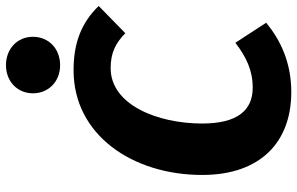

<svg xmlns="http://www.w3.org/2000/svg" viewBox="-196 -781 994 642"><g transform="rotate(-90 301.0 -460.0)"><path d="M602 -627C545 -686 477 -711 387 -711C171 -711 37 -514 37 -281C37 -84 149 17 314 17C413 17 488 -19 546 -67L479 -170C432 -134 387 -112 329 -112C253 -112 209 -163 209 -281C209 -431 272 -587 394 -587C445 -587 477 -571 511 -538ZM404 -756C460 -756 499 -795 499 -847C499 -898 460 -937 404 -937C349 -937 310 -898 310 -847C310 -795 349 -756 404 -756Z"/></g></svg>

Font: Fira Sans OT
Style: Bold Italic
Weight: 700
Italic angle: -8°
Designer: Carrois Corporate & Edenspiekermann
Foundry: Carrois Corporate GbR & Edenspiekermann AG
Version: Version 2.001